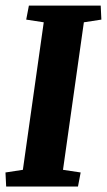

<svg xmlns="http://www.w3.org/2000/svg" viewBox="-22 -681 390 701"><path d="M-2 -51.3 61.5 -61 137.7 -599.6 73.7 -609.4 83.5 -660.6H345.7L348.1 -609.4L284.2 -599.6L208 -61L272.5 -51.3L262.7 0H0.5Z"/></svg>

Font: NoticiaText-BoldItalic
Style: Bold Italic
Weight: 700
Italic angle: -8°
Designer: JM Sole
Foundry: JM Sole
Version: Version 1.003